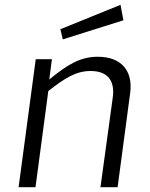

<svg xmlns="http://www.w3.org/2000/svg" viewBox="-20 -775 620 795"><path d="M127 0 180 -398C249 -452 295 -481 355 -481C427 -481 456 -440 447 -372L396 0H467L519 -390C531 -479 485 -540 385 -540C313 -540 260 -508 184 -446L195 -530H128L57 0ZM230 -654 240 -612 491 -691 479 -755Z"/></svg>

Font: Cheyenne Sans Light
Style: Italic
Weight: 300
Italic angle: -8.13011°
Designer: The Public Sans project authors (U.S. Web Design System), Libre Franklin designed by Pablo Impallari and Rodrigo Fuenzal
Foundry: The Cheyenne Sans Project Authors
Version: Version 2.007